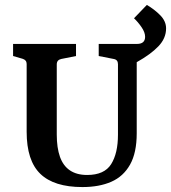

<svg xmlns="http://www.w3.org/2000/svg" viewBox="-20 -750 693 778"><path d="M33 -523V-572H288V-523L228 -511Q210 -507 210 -489V-205Q210 -151 223 -114.5Q236 -78 263.5 -59.5Q291 -41 333 -41Q403 -41 430.5 -85Q458 -129 458 -204V-490Q458 -508 441 -511L380 -523V-572H535Q568 -572 568 -601Q568 -619 553.5 -640Q539 -661 523 -676L575 -730Q606 -712 629.5 -688Q653 -664 653 -635Q653 -595 622 -562.5Q591 -530 534 -498V-210Q534 -131 507 -83Q480 -35 431 -13.5Q382 8 314 8Q199 8 143.5 -45.5Q88 -99 88 -216V-491Q88 -507 71 -512Z"/></svg>

Font: Yrsa SemiBold
Style: Regular
Weight: 600
Version: Version 2.004